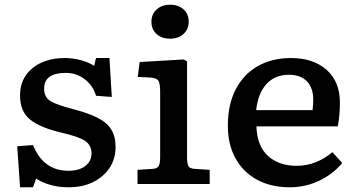

<svg xmlns="http://www.w3.org/2000/svg" viewBox="-20 -780 1518 814"><path d="M65 14 53 -160 120 -165Q164 -56 270 -56Q316 -56 342 -76.5Q368 -97 368 -130Q368 -163 342.5 -181.5Q317 -200 243 -217Q152 -238 108.5 -272.5Q65 -307 65 -375Q65 -425 89.5 -460.5Q114 -496 157 -515Q200 -534 255 -534Q290 -534 324 -524.5Q358 -515 379 -501L387 -534H444L454 -369L387 -374Q375 -416 340 -443.5Q305 -471 259 -471Q167 -471 167 -404Q167 -368 194 -351.5Q221 -335 288 -318Q353 -301 393 -281Q433 -261 451.5 -231.5Q470 -202 470 -157Q470 -106 444 -67.5Q418 -29 373.5 -7.5Q329 14 271 14Q227 14 192 3.5Q157 -7 133 -23L120 14Z M701 -616Q666 -616 644 -635.5Q622 -655 622 -688Q622 -720 644 -740Q666 -760 701 -760Q736 -760 758 -740.5Q780 -721 780 -688Q780 -656 758 -636Q736 -616 701 -616ZM563 0V-60L626 -64Q646 -65 652.5 -75.5Q659 -86 659 -114V-390Q659 -425 652 -437Q645 -449 620 -451L564 -454L572 -517L759 -528L773 -520V-111Q773 -90 778 -77.5Q783 -65 807 -64L869 -60V0Z M1209 14Q1128 14 1069 -18.5Q1010 -51 978 -109.5Q946 -168 946 -247Q946 -337 979.5 -401.5Q1013 -466 1073.5 -500Q1134 -534 1214 -534Q1308 -534 1364.5 -484Q1421 -434 1421 -346Q1421 -320 1419 -295Q1417 -270 1412 -244H1067Q1070 -161 1116 -119Q1162 -77 1237 -77Q1280 -77 1319 -92.5Q1358 -108 1389 -135L1431 -89Q1392 -42 1333.5 -14Q1275 14 1209 14ZM1066 -313H1305Q1308 -334 1308 -357Q1308 -407 1281.5 -435Q1255 -463 1204 -463Q1146 -463 1110 -424Q1074 -385 1066 -313Z"/></svg>

Font: Literata 7pt Medium
Style: Regular
Weight: 500
Designer: Latin by Veronika Burian and Jose Scaglione. Greek by Irene Vlachou. Cyrillic by Vera Evstafieva.
Foundry: TypeTogether
Version: Version 3.002